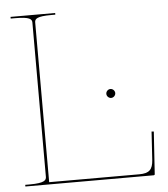

<svg xmlns="http://www.w3.org/2000/svg" viewBox="-54 -808 752 857"><g transform="rotate(-5 322.5 -380.0)"><path d="M421 -380.5C421 -369.5 430.5 -360.5 441 -360.5C452 -360.5 461 -370 461 -380.5C461 -391.5 451.5 -400.5 441 -400.5C430 -400.5 421 -391 421 -380.5ZM25 -760V-752.5H45C111 -752.5 120 -741.5 120 -726V-35.5C120 -21 113.5 -7.5 45 -7.5H25V0H600C601.5 0 605 -1 605 -4.5L617.5 -194.5L607.5 -195.5L599.5 -68.5C596.5 -26 581.5 -10 536 -10H132.5V-726C132.5 -741.5 141.5 -752.5 207.5 -752.5H225V-760Z"/></g></svg>

Font: ZnikomitSC
Style: Regular
Weight: 100
Designer: gluk
Foundry: gluk
Version: Version 0.55